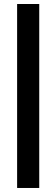

<svg xmlns="http://www.w3.org/2000/svg" viewBox="-20 -727 281 958"><path d="M65.4 -707H175.8V210.9H65.4Z"/></svg>

Font: Wanted Sans SemiBold
Style: Regular
Weight: 600
Designer: Original Design by Kil Hyung-jin and Kang Hanbin, Wanted Lab, Inc; Hangeul from Source Han Sans by Jang Soo-young and Ka
Foundry: Wanted Lab, Inc.
Version: Version 1.003